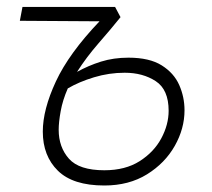

<svg xmlns="http://www.w3.org/2000/svg" viewBox="-20 -538 626 567"><path d="M288.1 9.8Q195.3 9.8 150.9 -33.9Q106.4 -77.6 106.4 -149.4Q106.4 -214.4 145 -297.4Q183.6 -380.4 273.9 -475.1L38.6 -476.6L46.4 -517.6H319.8L335.9 -487.3Q307.6 -452.1 271.2 -410.4Q234.9 -368.7 207.5 -325.7Q240.7 -344.2 278.1 -356Q315.4 -367.7 359.4 -367.7Q421.4 -367.7 457.5 -345Q493.7 -322.3 509.3 -286.9Q524.9 -251.5 524.9 -212.4Q524.9 -158.2 496.1 -107.2Q467.3 -56.2 414.1 -23.2Q360.8 9.8 288.1 9.8ZM180.2 -276.9Q165 -242.2 159.2 -209.7Q153.3 -177.2 153.3 -154.8Q153.3 -103.5 183.6 -69.3Q213.9 -35.2 288.1 -35.2Q350.1 -35.2 392.3 -62Q434.6 -88.9 456.3 -129.4Q478 -169.9 478 -210.9Q478 -273.4 439.9 -298.3Q401.9 -323.2 348.1 -323.2Q302.2 -323.2 257.8 -309.8Q213.4 -296.4 180.2 -276.9Z"/></svg>

Font: Cascadia Code ExtraLight
Style: Italic
Weight: 200
Italic angle: -10°
Monospace: yes
Designer: Aaron Bell
Foundry: Saja Typeworks
Version: Version 2404.023; ttfautohint (v1.8.4)